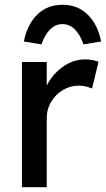

<svg xmlns="http://www.w3.org/2000/svg" viewBox="-20 -785 444 805"><path d="M72 0V-525H176V-426Q199 -473 243 -504.5Q287 -536 336 -536Q353 -536 368.5 -533Q384 -530 393 -526L366 -414Q354 -419 339.5 -422.5Q325 -426 311 -426Q275 -426 244.5 -408Q214 -390 195 -359Q176 -328 176 -290V0ZM154 -599 80 -611Q94 -682 136 -723.5Q178 -765 242 -765Q306 -765 348 -723.5Q390 -682 404 -611L330 -599Q317 -638 294.5 -661Q272 -684 242 -684Q212 -684 189.5 -661Q167 -638 154 -599Z"/></svg>

Font: Lexend
Style: Regular
Weight: 400
Designer: Bonnie Shaver-Troup, Thomas Jockin
Foundry: Lexend
Version: Version 1.007; ttfautohint (v1.8.3)